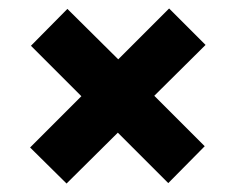

<svg xmlns="http://www.w3.org/2000/svg" viewBox="-20 -571 555 453"><path d="M139 -550 259 -431 379 -551 465 -465 344 -345 463 -226 377 -139 258 -258 137 -138 51 -223 172 -344 53 -463Z"/></svg>

Font: Roundo SemiBold
Style: Regular
Weight: 600
Designer: Namrata Goyal (Gurmukhi), Shiva Nallaperumal (Latin)
Foundry: Indian Type Foundry
Version: Version 1.000;PS 1.0;hotconv 1.0.88;makeotf.lib2.5.647800